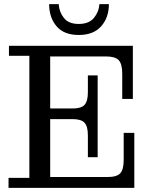

<svg xmlns="http://www.w3.org/2000/svg" viewBox="-20 -902 729 922"><path d="M21 0V-48H121V-634H23V-682H221V0ZM221 0V-52H625V0ZM402 -252Q402 -295 386 -312.5Q370 -330 329 -330H449V-147H402ZM221 -330V-381H449V-330ZM497 -52Q541 -52 557.5 -70Q574 -88 574 -134V-264H625V-52ZM329 -381Q370 -381 386 -398.5Q402 -416 402 -459V-540H449V-381ZM221 -631V-682H618V-631ZM567 -548Q567 -595 550 -613Q533 -631 489 -631H618V-427H567ZM358.4 -734Q287 -734 251.5 -776Q216 -818 216 -882H262Q264 -845 286.7 -816Q309.4 -787 358 -787Q407.1 -787 431 -816Q455 -845 457.3 -882H503Q503 -818 466 -776Q429 -734 358.4 -734Z"/></svg>

Font: Montagu Slab
Style: Bold
Weight: 700
Designer: Florian Karsten
Foundry: Florian Karsten
Version: Version 1.000